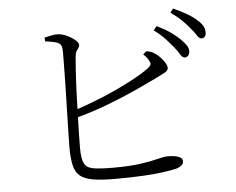

<svg xmlns="http://www.w3.org/2000/svg" viewBox="-53 -840 1107 899"><g transform="rotate(-5 500.0 -390.5)"><path d="M825 -543Q814 -545 805.5 -560.5Q797 -576 781 -595Q765 -615 744 -637.5Q723 -660 693 -682L708 -701Q745 -683 771.5 -664.5Q798 -646 815 -629Q834 -610 842.5 -596.5Q851 -583 850 -568Q849 -556 842 -549Q835 -542 825 -543ZM450 -5Q387 -5 347.5 -12Q308 -19 287.5 -36.5Q267 -54 259.5 -87Q252 -120 252 -172Q252 -192 253 -229.5Q254 -267 255 -314.5Q256 -362 257.5 -413Q259 -464 259.5 -509.5Q260 -555 260.5 -588Q261 -621 260 -634Q258 -656 240.5 -663Q223 -670 182 -675L181 -693Q198 -697 215 -700.5Q232 -704 247 -703Q261 -702 276.5 -696Q292 -690 306.5 -681Q321 -672 330 -662.5Q339 -653 339 -645Q339 -637 334.5 -631.5Q330 -626 325 -617.5Q320 -609 318 -593Q316 -571 313 -527Q310 -483 308 -429.5Q306 -376 304.5 -323Q303 -270 302 -228Q301 -186 301 -165Q301 -114 312 -91.5Q323 -69 355 -63.5Q387 -58 448 -58Q529 -58 579 -65.5Q629 -73 659 -81Q689 -89 708 -89Q738 -89 757 -82Q776 -75 776 -60Q776 -48 767.5 -41Q759 -34 746 -29Q727 -24 688 -18Q649 -12 589.5 -8.5Q530 -5 450 -5ZM272 -335Q348 -359 421 -389Q494 -419 553.5 -450Q613 -481 648 -506Q662 -517 664 -524Q666 -531 659 -543Q655 -551 648.5 -559Q642 -567 634 -574L650 -588Q662 -586 671.5 -582.5Q681 -579 688 -574Q707 -562 725 -539.5Q743 -517 743 -502Q743 -488 725 -479.5Q707 -471 679 -456Q644 -439 583 -411Q522 -383 444.5 -353.5Q367 -324 278 -301ZM913 -625Q901 -626 891.5 -642Q882 -658 865 -677Q849 -697 829.5 -716Q810 -735 778 -758L792 -776Q828 -760 855.5 -744Q883 -728 900 -712Q920 -695 927.5 -680Q935 -665 934 -649Q934 -638 928 -631.5Q922 -625 913 -625Z"/></g></svg>

Font: Noto Serif JP ExtraLight Light
Style: Regular
Weight: 300
Version: Version 2.003-H1;hotconv 1.1.1;makeotfexe 2.6.0